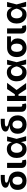

<svg xmlns="http://www.w3.org/2000/svg" viewBox="2338 -3106 779 5496"><g transform="rotate(-90 2728.0 -358.5)"><path d="M302.7 11.7Q224.1 11.7 165 -18.6Q106 -48.8 72.8 -106.2Q39.6 -163.6 39.6 -244.6Q39.6 -359.9 105.7 -415.8Q171.9 -471.7 279.8 -476.6Q228 -486.3 188 -499.3Q147.9 -512.2 124.8 -533.9Q101.6 -555.7 101.6 -591.8Q101.6 -653.8 175 -690.7Q248.5 -727.5 406.2 -727.5H467.8V-611.3H390.1Q305.7 -611.3 275.9 -599.9Q246.1 -588.4 246.1 -566.9Q246.1 -543.5 276.4 -527.1Q306.6 -510.7 382.3 -495.1Q427.7 -485.4 469.7 -455.1Q511.7 -424.8 538.6 -372.6Q565.4 -320.3 565.4 -244.6Q565.4 -163.6 532.5 -106.2Q499.5 -48.8 440.2 -18.6Q380.9 11.7 302.7 11.7ZM302.7 -106.9Q354 -106.9 386 -140.1Q418 -173.3 418 -244.6Q418 -315.9 386 -353Q354 -390.1 302.7 -390.1Q251 -390.1 219 -353Q187 -315.9 187 -244.6Q187 -173.3 219 -140.1Q251 -106.9 302.7 -106.9Z M829.6 3.4Q746.1 3.4 706.8 -32.7Q667.5 -68.8 667.5 -141.6V-545.9H814V-161.6Q814 -135.3 823 -123.5Q832 -111.8 854 -111.8Q865.7 -111.8 872.3 -112.8Q878.9 -113.8 883.8 -115.2L906.7 -8.3Q895 -4.4 875 -0.5Q855 3.4 829.6 3.4Z M1209.5 11.7Q1132.8 11.7 1075.2 -23.7Q1017.6 -59.1 985.6 -122.6Q953.6 -186 953.6 -271Q953.6 -356.4 985.8 -419.7Q1018.1 -482.9 1075.9 -517.8Q1133.8 -552.7 1211.4 -552.7Q1275.4 -552.7 1314.5 -530.8Q1353.5 -508.8 1374.8 -475.1Q1396 -441.4 1406.2 -405.8L1433.1 -545.9H1569.3L1500.5 -272.9L1576.7 0H1439L1406.7 -150.4Q1397 -112.8 1376.7 -75.4Q1356.4 -38.1 1316.9 -13.2Q1277.3 11.7 1209.5 11.7ZM1380.4 -272.9V-274.4Q1372.1 -314.5 1354.5 -351.3Q1336.9 -388.2 1307.4 -411.9Q1277.8 -435.5 1232.4 -435.5Q1171.4 -435.5 1137 -392.3Q1102.5 -349.1 1102.5 -272Q1102.5 -195.3 1136 -151.9Q1169.4 -108.4 1228 -108.4Q1273.9 -108.4 1304.9 -133.1Q1335.9 -157.7 1354.5 -195.6Q1373 -233.4 1380.4 -271.5Z M1910.6 11.7Q1832 11.7 1772.9 -18.6Q1713.9 -48.8 1680.7 -106.2Q1647.5 -163.6 1647.5 -244.6Q1647.5 -359.9 1713.6 -415.8Q1779.8 -471.7 1887.7 -476.6Q1835.9 -486.3 1795.9 -499.3Q1755.9 -512.2 1732.7 -533.9Q1709.5 -555.7 1709.5 -591.8Q1709.5 -653.8 1783 -690.7Q1856.4 -727.5 2014.2 -727.5H2075.7V-611.3H1998Q1913.6 -611.3 1883.8 -599.9Q1854 -588.4 1854 -566.9Q1854 -543.5 1884.3 -527.1Q1914.6 -510.7 1990.2 -495.1Q2035.6 -485.4 2077.6 -455.1Q2119.6 -424.8 2146.5 -372.6Q2173.3 -320.3 2173.3 -244.6Q2173.3 -163.6 2140.4 -106.2Q2107.4 -48.8 2048.1 -18.6Q1988.8 11.7 1910.6 11.7ZM1910.6 -106.9Q1961.9 -106.9 1993.9 -140.1Q2025.9 -173.3 2025.9 -244.6Q2025.9 -315.9 1993.9 -353Q1961.9 -390.1 1910.6 -390.1Q1858.9 -390.1 1826.9 -353Q1794.9 -315.9 1794.9 -244.6Q1794.9 -173.3 1826.9 -140.1Q1858.9 -106.9 1910.6 -106.9Z M2437.5 3.4Q2354 3.4 2314.7 -32.7Q2275.4 -68.8 2275.4 -141.6V-545.9H2421.9V-161.6Q2421.9 -135.3 2430.9 -123.5Q2439.9 -111.8 2461.9 -111.8Q2473.6 -111.8 2480.2 -112.8Q2486.8 -113.8 2491.7 -115.2L2514.6 -8.3Q2502.9 -4.4 2482.9 -0.5Q2462.9 3.4 2437.5 3.4Z M2731 -545.9V-324.2H2776.4L2927.2 -545.9H3104.5L2899.4 -274.4L3098.1 0H2920.9L2775.9 -218.8H2731V0H2584.5V-545.9Z M3403.8 11.7Q3327.1 11.7 3269.5 -23.7Q3211.9 -59.1 3179.9 -122.6Q3147.9 -186 3147.9 -271Q3147.9 -356.4 3180.2 -419.7Q3212.4 -482.9 3270.3 -517.8Q3328.1 -552.7 3405.8 -552.7Q3469.7 -552.7 3508.8 -530.8Q3547.9 -508.8 3569.1 -475.1Q3590.3 -441.4 3600.6 -405.8L3627.4 -545.9H3763.7L3694.8 -272.9L3771 0H3633.3L3601.1 -150.4Q3591.3 -112.8 3571 -75.4Q3550.8 -38.1 3511.2 -13.2Q3471.7 11.7 3403.8 11.7ZM3574.7 -272.9V-274.4Q3566.4 -314.5 3548.8 -351.3Q3531.2 -388.2 3501.7 -411.9Q3472.2 -435.5 3426.8 -435.5Q3365.7 -435.5 3331.3 -392.3Q3296.9 -349.1 3296.9 -272Q3296.9 -195.3 3330.3 -151.9Q3363.8 -108.4 3422.4 -108.4Q3468.3 -108.4 3499.3 -133.1Q3530.3 -157.7 3548.8 -195.6Q3567.4 -233.4 3574.7 -271.5Z M4108.9 10.7Q4026.4 10.7 3966.6 -24.2Q3906.7 -59.1 3874.3 -121.8Q3841.8 -184.6 3841.8 -268.6Q3841.8 -352.5 3874.3 -414.8Q3906.7 -477.1 3966.8 -511.5Q4026.9 -545.9 4108.9 -545.9H4435.5V-434.6H4262.7Q4315.9 -408.2 4345.9 -360.1Q4376 -312 4376 -243.2Q4376 -171.4 4343.5 -114Q4311 -56.6 4251.2 -22.9Q4191.4 10.7 4108.9 10.7ZM4108.9 -430.7Q4050.3 -430.7 4020.8 -386Q3991.2 -341.3 3991.2 -268.6Q3991.2 -197.3 4020.8 -150.9Q4050.3 -104.5 4108.9 -104.5Q4167.5 -104.5 4197.3 -150.9Q4227.1 -197.3 4227.1 -268.6Q4227.1 -341.3 4197.3 -386Q4167.5 -430.7 4108.9 -430.7Z M4677.7 3.4Q4594.2 3.4 4554.9 -32.7Q4515.6 -68.8 4515.6 -141.6V-545.9H4662.1V-161.6Q4662.1 -135.3 4671.1 -123.5Q4680.2 -111.8 4702.1 -111.8Q4713.9 -111.8 4720.5 -112.8Q4727.1 -113.8 4731.9 -115.2L4754.9 -8.3Q4743.2 -4.4 4723.1 -0.5Q4703.1 3.4 4677.7 3.4Z M5057.6 11.7Q4981 11.7 4923.3 -23.7Q4865.7 -59.1 4833.7 -122.6Q4801.8 -186 4801.8 -271Q4801.8 -356.4 4834 -419.7Q4866.2 -482.9 4924.1 -517.8Q4981.9 -552.7 5059.6 -552.7Q5123.5 -552.7 5162.6 -530.8Q5201.7 -508.8 5222.9 -475.1Q5244.1 -441.4 5254.4 -405.8L5281.2 -545.9H5417.5L5348.6 -272.9L5424.8 0H5287.1L5254.9 -150.4Q5245.1 -112.8 5224.9 -75.4Q5204.6 -38.1 5165 -13.2Q5125.5 11.7 5057.6 11.7ZM5228.5 -272.9V-274.4Q5220.2 -314.5 5202.6 -351.3Q5185.1 -388.2 5155.5 -411.9Q5126 -435.5 5080.6 -435.5Q5019.5 -435.5 4985.1 -392.3Q4950.7 -349.1 4950.7 -272Q4950.7 -195.3 4984.1 -151.9Q5017.6 -108.4 5076.2 -108.4Q5122.1 -108.4 5153.1 -133.1Q5184.1 -157.7 5202.6 -195.6Q5221.2 -233.4 5228.5 -271.5Z"/></g></svg>

Font: Inter-Bold
Style: Bold
Weight: 700
Designer: Rasmus Andersson
Foundry: rsms
Version: Version 4.000;git-a52131595